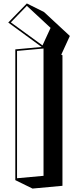

<svg xmlns="http://www.w3.org/2000/svg" viewBox="-20 -1049 452 1116"><path d="M69 -2V-762L222 -776L28 -918L136 -1029L236 -979L386 -840L336 -731L343 -728V31L169 47ZM136 -1015 43 -919 227 -785 274 -887ZM79 -753V-13L233 -27V-767Z"/></svg>

Font: Rampart One
Style: Regular
Weight: 400
Designer: Fontworks Inc.
Foundry: Fontworks Inc.
Version: Version 1.100